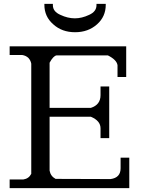

<svg xmlns="http://www.w3.org/2000/svg" viewBox="-20 -975 740 995"><path d="M210 -950Q210 -889 256 -849Q301 -808 369 -808Q437 -808 483 -849Q528 -889 528 -950V-955H480V-948Q480 -915 442 -898Q404 -880 368 -880Q331 -880 293 -898Q254 -915 254 -948V-955H210ZM237 -416V-650Q256 -685 273 -688H539Q585 -665 589 -637V-576H634V-735H30V-690H95Q114 -687 127 -675Q139 -662 142 -645V-74Q129 -49 101 -45H30V0H650V-158H605V-103Q605 -54 553 -47L268 -48Q242 -62 237 -91V-370H451Q501 -349 501 -310V-259H546V-527H501V-482Q501 -432 451 -416Z"/></svg>

Font: Sawarabi Mincho
Style: Regular
Weight: 400
Version: Version 1.082; ttfautohint (v1.8.4.7-5d5b)